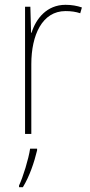

<svg xmlns="http://www.w3.org/2000/svg" viewBox="-20 -556 374 797"><path d="M252 -536C174 -536 129 -478 111 -420H109L106 -528H84V0H110V-290C110 -410 155 -510 252 -510C276 -510 295 -507 313 -501L320 -525C300 -532 277 -536 252 -536ZM134 68V61H105C99 103 75 181 59 214V221H75C103 175 122 118 134 68Z"/></svg>

Font: Noto Sans Armenian SemiCondensed Thin
Style: Regular
Weight: 100
Width: 4
Designer: Monotype Design Team
Foundry: Monotype Imaging Inc.
Version: Version 2.008